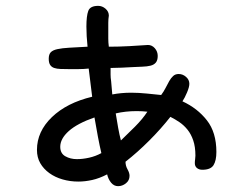

<svg xmlns="http://www.w3.org/2000/svg" viewBox="-20 -640 845 652"><path d="M349.6 -586.9Q347.7 -575.2 347.7 -562.5Q347.7 -549.8 347.7 -536.1Q347.7 -522.5 347.7 -508.8Q347.7 -495.1 349.6 -481.4Q383.8 -481.4 420.4 -483.4Q457 -485.4 482.4 -487.3Q496.1 -487.3 505.9 -476.1Q515.6 -464.8 515.6 -450.2Q515.6 -435.5 509.3 -427.7Q502.9 -419.9 491.2 -417Q479.5 -414.1 463.9 -413.6Q448.2 -413.1 429.7 -412.1Q412.1 -411.1 393.1 -410.2Q374 -409.2 355.5 -409.2Q355.5 -397.5 355.5 -386.7Q355.5 -376 357.4 -364.3L361.3 -319.3Q391.6 -325.2 425.8 -325.2Q450.2 -325.2 479 -322.3Q507.8 -319.3 527.3 -317.4Q536.1 -329.1 542.5 -341.8Q548.8 -354.5 554.7 -364.7Q560.5 -375 567.9 -381.8Q575.2 -388.7 586.9 -388.7Q600.6 -388.7 611.8 -378.9Q623 -369.1 623 -355.5Q623 -344.7 615.2 -326.2Q607.4 -307.6 599.6 -295.9Q650.4 -272.5 682.6 -231.4Q714.8 -190.4 714.8 -124Q714.8 -94.7 705.1 -79.1Q695.3 -63.5 667 -63.5Q656.2 -63.5 648.9 -69.3Q641.6 -75.2 641.6 -85.9Q641.6 -92.8 642.6 -99.1Q643.6 -105.5 643.6 -111.3Q643.6 -141.6 636.2 -163.1Q628.9 -184.6 616.7 -199.7Q604.5 -214.8 589.4 -225.1Q574.2 -235.4 558.6 -243.2Q526.4 -202.1 486.8 -162.6Q447.3 -123 406.2 -90.8Q406.2 -77.1 413.1 -64.9Q419.9 -52.7 419.9 -43Q419.9 -27.3 407.7 -17.6Q395.5 -7.8 380.9 -7.8Q367.2 -7.8 357.4 -19.5Q347.7 -31.2 343.8 -47.9Q317.4 -34.2 293 -28.8Q268.6 -23.4 246.1 -23.4Q217.8 -23.4 192.4 -30.8Q167 -38.1 147.5 -52.2Q127.9 -66.4 116.7 -85.9Q105.5 -105.5 105.5 -130.9Q105.5 -193.4 156.2 -242.2Q207 -291 293 -311.5L281.2 -407.2Q263.7 -405.3 246.1 -405.3Q228.5 -405.3 212.9 -405.3Q198.2 -405.3 185.5 -405.8Q172.9 -406.2 164.1 -409.2Q155.3 -412.1 150.4 -419.4Q145.5 -426.8 145.5 -440.4Q145.5 -455.1 152.3 -462.4Q159.2 -469.7 174.8 -473.1Q190.4 -476.6 215.3 -478Q240.2 -479.5 277.3 -481.4Q275.4 -500 274.4 -516.6Q273.4 -533.2 273.4 -549.8Q273.4 -585.9 279.8 -603Q286.1 -620.1 313.5 -620.1Q327.1 -620.1 338.4 -610.4Q349.6 -600.6 349.6 -586.9ZM373 -254.9Q377 -229.5 381.3 -205.6Q385.7 -181.6 390.6 -163.1Q412.1 -183.6 438 -209.5Q463.9 -235.4 480.5 -260.7Q471.7 -261.7 462.9 -262.2Q454.1 -262.7 444.3 -262.7Q406.2 -262.7 373 -254.9ZM324.2 -120.1Q318.4 -144.5 312.5 -175.8Q306.6 -207 300.8 -241.2Q242.2 -220.7 213.4 -194.8Q184.6 -168.9 184.6 -141.6Q184.6 -119.1 201.7 -109.4Q218.8 -99.6 241.2 -99.6Q260.7 -99.6 282.7 -104.5Q304.7 -109.4 324.2 -120.1Z"/></svg>

Font: Gamja Flower
Style: Regular
Weight: 400
Designer: YoonDesign Inc.
Foundry: YoonDesign Inc.
Version: Version 3.00;build 20171102